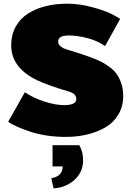

<svg xmlns="http://www.w3.org/2000/svg" viewBox="-20 -737 723 1057"><path d="M269.2 62.5H416.7Q437.5 98.3 437.5 145.8Q437.5 210 390.4 252.9Q343.3 295.8 275 300L262.5 244.2Q325 233.3 325 179.2H269.2ZM25 -66.7 116.7 -229.2Q162.5 -198.3 223.3 -178.3Q284.2 -158.3 333.3 -158.3Q400 -158.3 400 -191.7Q400 -221.7 358.3 -233.3Q242.5 -267.5 183.3 -295.8Q41.7 -364.2 41.7 -487.5Q41.7 -545.8 66.7 -590.8Q91.7 -635.8 135 -662.9Q178.3 -690 232.5 -703.3Q286.7 -716.7 350 -716.7Q417.5 -716.7 486.2 -697.9Q555 -679.2 587.9 -662.9Q620.8 -646.7 641.7 -633.3L558.3 -483.3Q517.5 -512.5 461.7 -527.1Q405.8 -541.7 358.3 -541.7Q300 -541.7 300 -508.3Q300 -494.2 312.5 -482.9Q325 -471.7 341.7 -466.7Q444.2 -435.8 491.7 -416.7Q517.5 -406.7 536.2 -397.5Q555 -388.3 579.6 -370.8Q604.2 -353.3 620 -332.5Q635.8 -311.7 647.1 -279.6Q658.3 -247.5 658.3 -208.3Q658.3 -151.7 632.1 -107.1Q605.8 -62.5 560.8 -36.2Q515.8 -10 460.4 3.3Q405 16.7 341.7 16.7Q234.2 16.7 147.1 -12.1Q60 -40.8 25 -66.7Z"/></svg>

Font: BoonTook
Style: Regular
Weight: 400
Designer: Sungsit Sawaiwan
Foundry: FontUni
Version: Version 3.0